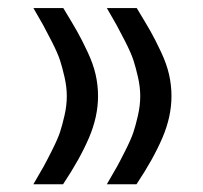

<svg xmlns="http://www.w3.org/2000/svg" viewBox="-20 -463 507 480"><path d="M247.1 -442.9H321.8Q343.8 -406.7 356 -385.3Q368.2 -363.8 382.3 -333.7Q396.5 -303.7 402.6 -276.9Q408.7 -250 408.7 -222.7Q408.7 -171.4 386 -118.4Q363.3 -65.4 321.3 -2.4H247.1Q265.6 -34.2 272.2 -45.9Q278.8 -57.6 293.2 -86.2Q307.6 -114.7 313.5 -132.3Q319.3 -149.9 325 -174.8Q330.6 -199.7 330.6 -222.7Q330.6 -245.1 325 -270Q319.3 -294.9 313.5 -312.7Q307.6 -330.6 293.2 -358.9Q278.8 -387.2 272 -399.4Q265.1 -411.6 247.1 -442.9ZM63.5 -442.9H138.2Q160.2 -406.7 172.4 -385.3Q184.6 -363.8 198.7 -333.7Q212.9 -303.7 219 -276.9Q225.1 -250 225.1 -222.7Q225.1 -171.4 202.4 -118.4Q179.7 -65.4 137.7 -2.4H63.5Q82 -34.2 88.6 -45.9Q95.2 -57.6 109.6 -86.2Q124 -114.7 129.9 -132.3Q135.7 -149.9 141.4 -174.8Q147 -199.7 147 -222.7Q147 -245.1 141.4 -270Q135.7 -294.9 129.9 -312.7Q124 -330.6 109.6 -358.9Q95.2 -387.2 88.4 -399.4Q81.5 -411.6 63.5 -442.9Z"/></svg>

Font: Shabnam WOL
Style: WOL
Weight: 400
Foundry: DejaVu fonts team - Redesigned by Saber Rastikerdar - Based on Vazir font
Version: Version 5.0.0